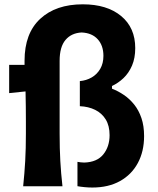

<svg xmlns="http://www.w3.org/2000/svg" viewBox="-20 -846 716 872"><path d="M399.4 5.7Q472.4 5.7 525 -23.6Q577.6 -52.9 606 -105.6Q634.4 -158.3 634.4 -227.9Q634.4 -274.4 622.3 -309.8Q610.2 -345.3 589.5 -371.1Q568.8 -397 542.7 -414.7Q516.7 -432.4 488.6 -443.3V-455.5Q516.8 -468.5 540.9 -491.3Q564.9 -514.1 579.6 -548.1Q594.2 -582.1 594.2 -627.5Q594.2 -720.4 530 -773.4Q465.8 -826.4 356 -826.4Q233.7 -826.4 162.6 -760.5Q91.5 -694.7 91.5 -570.2V-551.3H21.6V-423.1L96 -430.8Q96.8 -396.9 97.2 -362.7Q97.6 -328.5 97.6 -294.5V-239.5Q97.6 -170.9 94.5 -115.1Q91.4 -59.3 85.2 0H263.7Q257 -59.3 253.9 -115.1Q250.8 -170.9 250.8 -239.5V-569.7Q250.8 -633.1 277.5 -664.6Q304.1 -696.2 351 -698.5Q398.2 -696.2 423.9 -667.6Q449.7 -639.1 449.7 -592.3Q449.7 -557.9 435.1 -533.1Q420.6 -508.3 396.4 -494.3Q372.2 -480.3 342.6 -477.7V-363.7Q381.7 -362.1 412.3 -347Q442.8 -331.9 460.3 -303.3Q477.7 -274.7 477.7 -232.2Q477.7 -180 449.1 -144.7Q420.6 -109.5 362.6 -107.7Q354 -107.7 345.9 -108.8Q337.8 -109.9 331.8 -111V-0.4Q346.1 2.3 364.5 4Q382.9 5.7 399.4 5.7Z"/></svg>

Font: Pinar-VF-FD
Style: Regular
Weight: 300
Designer: Amin Abedi
Version: Version 3.0